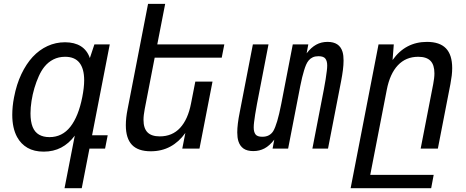

<svg xmlns="http://www.w3.org/2000/svg" viewBox="-20 -780 2448 1008"><path d="M372.6 -67.9Q341.8 -26.4 301 -5.1Q260.3 16.1 209.5 16.1Q159.2 16.1 124.5 -3.9Q89.8 -23.9 69.8 -60.5Q44.4 -107.4 44.4 -177.2Q44.4 -198.2 46.6 -221.2Q48.8 -244.1 53.7 -269Q66.9 -337.9 92.3 -391.1Q117.7 -444.3 151.4 -481Q186.5 -518.6 229.5 -538.3Q272.5 -558.1 321.3 -558.1Q371.1 -558.1 404.3 -537.4Q437.5 -516.6 451.7 -475.1L475.6 -546.9H556.2L463.4 -69.8H545.4L531.7 0H449.7L409.2 208H318.8ZM239.7 -60.1Q306.6 -60.1 349.4 -114.5Q392.1 -168.9 412.1 -271Q421.9 -321.3 421.9 -358.4Q421.9 -419.4 397 -450.7Q372.1 -481.9 321.8 -481.9Q287.6 -481.9 260.3 -468Q232.9 -454.1 212.9 -429.2Q196.8 -409.2 183.6 -379.9Q170.4 -350.6 160.6 -317.6Q150.9 -284.7 145.5 -250Q140.1 -215.3 140.1 -184.6Q140.1 -141.6 151.4 -113.3Q162.6 -85.9 185.1 -73Q207.5 -60.1 239.7 -60.1Z M771.5 14.2Q704.6 14.2 672.6 -19.8Q640.6 -53.7 640.6 -122.6Q640.6 -160.6 649.9 -207L757.3 -759.8H847.2L805.7 -546.9H1157.7L1144 -477.1H792L739.7 -207Q736.8 -191.4 735.1 -177.5Q733.4 -163.6 733.4 -150.9Q733.4 -106.4 754.4 -85.2Q775.4 -64 818.8 -64Q884.3 -64 925.5 -108.6Q966.8 -153.3 982.9 -236.8L1005.4 -351.6H1095.7L1027.3 0H937L953.1 -82Q919.4 -34.7 874 -10.3Q828.6 14.2 771.5 14.2Z M1310.1 13.2Q1277.3 13.2 1258.3 -0.2Q1239.3 -13.7 1231.4 -39.1Q1225.6 -58.1 1225.6 -85Q1225.6 -106 1228.8 -132.1Q1231.9 -158.2 1238.8 -191.9L1307.6 -546.9H1389.6L1329.1 -233.9Q1323.2 -203.1 1319.6 -179.2Q1315.9 -155.3 1314 -139.2Q1313 -131.3 1312.5 -124.3Q1312 -117.2 1312 -110.8Q1312 -87.4 1321.3 -74.7Q1330.6 -62 1356.9 -62Q1377.4 -62 1391.6 -69.8Q1405.8 -77.6 1414.6 -91.8Q1424.8 -108.9 1435.3 -144Q1445.8 -179.2 1456.5 -233.9L1517.1 -546.9H1598.6L1589.8 -500Q1613.3 -530.8 1639.9 -545.4Q1666.5 -560.1 1699.7 -560.1Q1762.7 -560.1 1778.3 -507.8Q1781.2 -498 1782.5 -486.6Q1783.7 -475.1 1783.7 -461.9Q1783.7 -439.5 1780.3 -412.6Q1776.9 -385.7 1771 -355L1702.1 0H1620.1L1680.7 -313Q1686 -339.8 1689.7 -364.3Q1693.4 -388.7 1695.8 -408.2Q1696.8 -416 1697.3 -423.1Q1697.8 -430.2 1697.8 -436.5Q1697.8 -459.5 1688.2 -472.2Q1678.7 -484.9 1651.9 -484.9Q1634.3 -484.9 1622.1 -479.2Q1609.9 -473.6 1601.3 -463.6Q1592.8 -453.6 1586.9 -439.9Q1581.1 -426.3 1576.2 -409.7Q1571.3 -394 1566.4 -374Q1561.5 -354 1556.6 -329.1L1492.7 0H1411.1L1419.9 -46.9Q1395 -14.6 1368.4 -0.7Q1341.8 13.2 1310.1 13.2Z M1967.3 -546.9H2047.4L2041 -464.8Q2108.4 -560.1 2221.7 -560.1Q2288.6 -560.1 2321.3 -526.1Q2354 -492.2 2354 -422.4Q2354 -403.8 2351.6 -383.1Q2349.1 -362.3 2344.7 -338.9L2278.8 0H2188.5L2254.4 -338.9Q2257.3 -354.5 2259 -368.4Q2260.7 -382.3 2260.7 -395Q2260.7 -439.5 2240 -460.7Q2219.2 -481.9 2175.8 -481.9Q2110.8 -481.9 2068.8 -437.3Q2026.9 -392.6 2010.7 -309.1L1923.8 138.2H2256.8L2243.7 208H1820.8Z"/></svg>

Font: Hack
Style: Italic
Weight: 400
Italic angle: -11°
Monospace: yes
Designer: Christopher Simpkins
Foundry: Christopher Simpkins
Version: Version 2.019; ttfautohint (v1.4.1) -l 4 -r 80 -G 350 -x 0 -